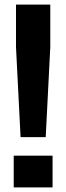

<svg xmlns="http://www.w3.org/2000/svg" viewBox="-20 -820 290 840"><path d="M70 -220 50 -614V-800H200V-614L180 -220ZM40 0V-139H210V0Z"/></svg>

Font: Big Shoulders Stencil Display Black
Style: Regular
Weight: 900
Designer: Patric King
Foundry: XO Type Co
Version: Version 1.000